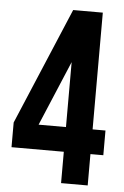

<svg xmlns="http://www.w3.org/2000/svg" viewBox="-51 -738 499 775"><g transform="rotate(5 198.0 -350.0)"><path d="M14.2 -127V-227.1L213.9 -700.2H334V-227.1H386.2V-127H334V0H226.1V-127ZM115.2 -227.1H226.1V-490.2Z"/></g></svg>

Font: VL Bebas Neue Bold
Style: Regular
Weight: 700
Designer: Ryoichi Tsunekawa
Foundry: Ryoichi Tsunekawa
Version: Version 1.300